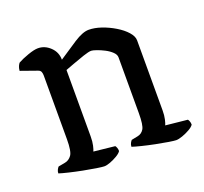

<svg xmlns="http://www.w3.org/2000/svg" viewBox="-94 -609 764 718"><g transform="rotate(-20 288.0 -250.0)"><path d="M206 0Q199 0 176 -3.5Q153 -7 125 -12.5Q97 -18 72 -24Q47 -30 35 -34Q35 -42 38.5 -48.5Q42 -55 45 -58L72 -63Q88 -66 98.5 -80.5Q109 -95 109 -143V-397Q109 -405 106.5 -411.5Q104 -418 95 -421L30 -444Q31 -455 34.5 -462.5Q38 -470 41 -473Q57 -482 82.5 -491Q108 -500 123 -500Q150 -500 171.5 -479.5Q193 -459 193 -429Q230 -454 265.5 -477Q301 -500 325 -500Q348 -500 374.5 -491Q401 -482 426 -467Q451 -452 466.5 -434.5Q482 -417 482 -401V-123Q482 -102 478.5 -87Q475 -72 472 -66L559 -57Q561 -55 563.5 -49Q566 -43 566 -35Q561 -27 547 -19Q533 -11 517.5 -5.5Q502 0 492 0Q485 0 463 -3.5Q441 -7 413.5 -12.5Q386 -18 362 -24Q338 -30 326 -34Q326 -42 329.5 -48.5Q333 -55 336 -58L361 -63Q377 -66 386 -80.5Q395 -95 395 -143V-365Q395 -376 384 -386.5Q373 -397 357.5 -405Q342 -413 327.5 -418Q313 -423 307 -423Q297 -423 274.5 -415.5Q252 -408 229.5 -399.5Q207 -391 196 -387V-123Q196 -102 192.5 -87Q189 -72 186 -66L270 -57Q272 -55 274.5 -49Q277 -43 277 -35Q272 -27 258.5 -19Q245 -11 230.5 -5.5Q216 0 206 0Z"/></g></svg>

Font: Texturina 72pt Medium
Style: Regular
Weight: 500
Designer: Guillermo Torres Carreño
Foundry: Omnibus-Type
Version: Version 1.002; ttfautohint (v1.8.3)